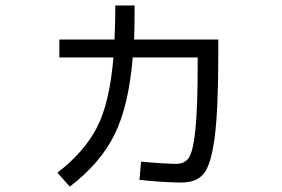

<svg xmlns="http://www.w3.org/2000/svg" viewBox="-20 -652 1040 709"><path d="M475.1 -505.9H786.1V-452.1Q786.1 -244.1 772.5 -143.1Q758.8 -42 731.9 -10Q705.1 22 649.9 22Q587.9 22 495.1 12.2L501 -55.2Q584 -47.4 630.9 -46.9Q661.6 -46.9 677.2 -69.3Q692.9 -91.8 701.4 -171.9Q710 -252 710 -417V-439.9H470.2Q455.1 -259.8 402.6 -154.3Q350.1 -48.8 237.8 37.1L191.9 -14.2Q290 -89.4 337.4 -180.2Q384.8 -271 398.9 -439.9H199.2V-505.9H402.8Q405.8 -563 405.8 -631.8H477.1Q477.1 -544.9 475.1 -505.9Z"/></svg>

Font: WebKoruri
Style: Regular
Weight: 400
Foundry: lindwurm / mohemohe
Version: Version 1.00